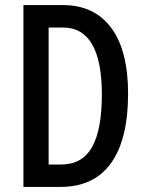

<svg xmlns="http://www.w3.org/2000/svg" viewBox="-20 -734 571 754"><path d="M483 -366Q483 -187 416 -93.5Q349 0 218 0H72V-714H227Q350 -714 416.5 -625Q483 -536 483 -366ZM380 -362Q380 -626 227 -626H171V-88H220Q303 -88 341.5 -156.5Q380 -225 380 -362Z"/></svg>

Font: Noto Sans Gujarati UI ExtraCondensed Medium
Style: Regular
Weight: 500
Width: 2
Designer: Jelle Bosma - Monotype Design Team, Universal Thirst
Foundry: Monotype Imaging Inc.
Version: Version 2.106; ttfautohint (v1.8.4.7-5d5b)